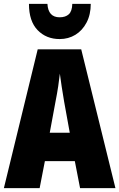

<svg xmlns="http://www.w3.org/2000/svg" viewBox="-20 -968 614 988"><path d="M392 0 365 -139H211L184 0H0L174 -714H398L574 0ZM310 -445Q303 -485 297.5 -522Q292 -559 288 -589Q285 -561 279.5 -524Q274 -487 266 -447L236 -285H339ZM447 -948Q447 -893 425.5 -852Q404 -811 368 -789Q332 -767 287 -767Q218 -767 173.5 -813Q129 -859 129 -948H224Q228 -879 287 -879Q317 -879 334 -894.5Q351 -910 352 -948Z"/></svg>

Font: Noto Sans Gujarati UI ExtraCondensed Black
Style: Regular
Weight: 900
Width: 2
Designer: Jelle Bosma - Monotype Design Team, Universal Thirst
Foundry: Monotype Imaging Inc.
Version: Version 2.106; ttfautohint (v1.8.4.7-5d5b)